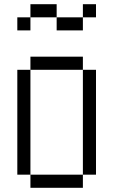

<svg xmlns="http://www.w3.org/2000/svg" viewBox="-20 -895 540 915"><path d="M437.5 -812.5V-875H375V-812.5H250V-750H375V-812.5ZM125 -62.5V0H375V-62.5ZM125 -62.5Q125 -62.5 125 -562.5H62.5Q62.5 -562.5 62.5 -62.5ZM375 -62.5H437.5Q437.5 -62.5 437.5 -562.5H375Q375 -562.5 375 -62.5ZM125 -562.5H375V-625H125ZM125 -812.5H62.5V-750H125ZM125 -812.5H250V-875H125Z"/></svg>

Font: CalcUnifontExMono
Style: Regular
Weight: 500
Version: Version 15.0.06